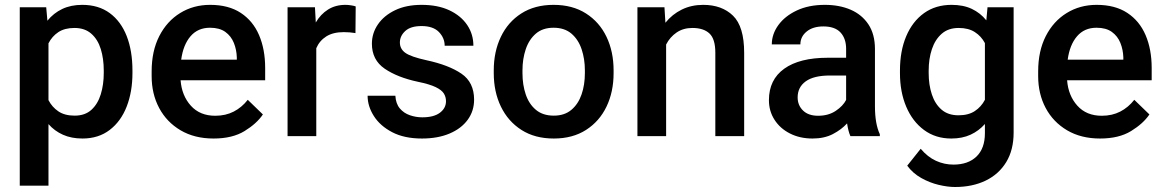

<svg xmlns="http://www.w3.org/2000/svg" viewBox="-20 -558 4771 787"><path d="M522.9 -269V-258.8Q522.9 -182.1 499.3 -121.3Q475.6 -60.5 429.7 -25.4Q383.8 9.8 317.9 9.8Q272.9 9.8 238.3 -5.6Q203.6 -21 178.7 -49.3V203.1H61V-528.3H169.4L174.3 -473.1Q199.7 -504.4 235.1 -521.2Q270.5 -538.1 316.9 -538.1Q383.8 -538.1 429.7 -504.4Q475.6 -470.7 499.3 -410.2Q522.9 -349.6 522.9 -269ZM405.3 -258.8V-269Q405.3 -317.4 393.1 -356.9Q380.9 -396.5 354.2 -419.9Q327.6 -443.4 285.2 -443.4Q245.1 -443.4 219.2 -426.3Q193.4 -409.2 178.7 -380.4V-147.5Q193.4 -119.1 219.2 -101.6Q245.1 -84 286.1 -84Q328.6 -84 354.7 -107.9Q380.9 -131.8 393.1 -171.6Q405.3 -211.4 405.3 -258.8Z M855.5 9.8Q777.3 9.8 720.2 -23.9Q663.1 -57.6 632.3 -115.5Q601.6 -173.3 601.6 -246.1V-265.6Q601.6 -348.6 632.8 -409.9Q664.1 -471.2 718.5 -504.6Q772.9 -538.1 841.3 -538.1Q917 -538.1 967 -505.1Q1017.1 -472.2 1042 -413.8Q1066.9 -355.5 1066.9 -279.3V-229H720.2Q725.1 -166 762.2 -124.8Q799.3 -83.5 862.3 -83.5Q904.8 -83.5 938 -100.6Q971.2 -117.7 995.6 -148.9L1057.6 -88.9Q1032.2 -51.3 982.4 -20.8Q932.6 9.8 855.5 9.8ZM840.8 -444.3Q791 -444.3 761 -409.4Q731 -374.5 722.7 -313.5H950.7V-322.8Q949.7 -354.5 938.5 -382.3Q927.2 -410.2 903.6 -427.2Q879.9 -444.3 840.8 -444.3Z M1438 -531.7 1437 -422.4Q1413.6 -426.3 1389.2 -426.3Q1345.2 -426.3 1317.4 -408.7Q1289.6 -391.1 1276.4 -360.4V0H1158.7V-528.3H1271L1274.4 -465.8Q1293.9 -499.5 1324.5 -518.8Q1355 -538.1 1396 -538.1Q1406.7 -538.1 1419.2 -536.1Q1431.6 -534.2 1438 -531.7Z M1808.1 -143.1Q1808.1 -160.6 1799.3 -174.8Q1790.5 -189 1765.9 -200.9Q1741.2 -212.9 1693.4 -222.7Q1608.9 -240.7 1556.6 -276.6Q1504.4 -312.5 1504.4 -378.9Q1504.4 -421.9 1529.1 -458Q1553.7 -494.1 1599.4 -516.1Q1645 -538.1 1708 -538.1Q1774.4 -538.1 1821.8 -515.9Q1869.1 -493.7 1894.8 -455.8Q1920.4 -418 1920.4 -370.6H1802.7Q1802.7 -402.3 1779.1 -426.8Q1755.4 -451.2 1708 -451.2Q1663.1 -451.2 1641.1 -430.9Q1619.1 -410.6 1619.1 -383.8Q1619.1 -357.4 1641.6 -341.3Q1664.1 -325.2 1728.5 -311Q1819.3 -291.5 1871.3 -256.1Q1923.3 -220.7 1923.3 -149.4Q1923.3 -103 1897 -66.9Q1870.6 -30.8 1822.5 -10.5Q1774.4 9.8 1709.5 9.8Q1637.2 9.8 1587.6 -16.1Q1538.1 -42 1512.5 -82.3Q1486.8 -122.6 1486.8 -165.5H1600.6Q1602.5 -132.8 1618.9 -113.5Q1635.3 -94.2 1659.9 -85.7Q1684.6 -77.1 1710.9 -77.1Q1758.3 -77.1 1783.2 -95.9Q1808.1 -114.7 1808.1 -143.1Z M2003.9 -258.3V-269.5Q2003.9 -346.2 2033 -407Q2062 -467.8 2116.9 -502.9Q2171.9 -538.1 2249 -538.1Q2326.7 -538.1 2381.8 -502.9Q2437 -467.8 2466.1 -407Q2495.1 -346.2 2495.1 -269.5V-258.3Q2495.1 -181.6 2466.1 -121.1Q2437 -60.5 2382.1 -25.4Q2327.1 9.8 2250 9.8Q2172.4 9.8 2117.4 -25.4Q2062.5 -60.5 2033.2 -121.1Q2003.9 -181.6 2003.9 -258.3ZM2121.6 -269.5V-258.3Q2121.6 -210.4 2135 -170.9Q2148.4 -131.3 2176.8 -107.7Q2205.1 -84 2250 -84Q2293.9 -84 2322 -107.7Q2350.1 -131.3 2363.8 -170.9Q2377.4 -210.4 2377.4 -258.3V-269.5Q2377.4 -316.4 2364 -356.2Q2350.6 -396 2322.3 -420.2Q2293.9 -444.3 2249 -444.3Q2204.6 -444.3 2176.5 -420.2Q2148.4 -396 2135 -356.2Q2121.6 -316.4 2121.6 -269.5Z M2817.9 -443.4Q2780.8 -443.4 2753.4 -424.8Q2726.1 -406.2 2710.4 -375.5V0H2592.8V-528.3H2703.6L2707.5 -464.8Q2735.4 -499.5 2774.7 -518.8Q2814 -538.1 2862.3 -538.1Q2939 -538.1 2984.6 -493.7Q3030.3 -449.2 3030.3 -341.3V0H2912.1V-341.8Q2912.1 -398.4 2887.9 -420.9Q2863.8 -443.4 2817.9 -443.4Z M3465.8 0Q3457 -19.5 3452.1 -52.2Q3429.2 -26.9 3394 -8.5Q3358.9 9.8 3310.5 9.8Q3258.8 9.8 3218.3 -10.7Q3177.7 -31.2 3154.8 -66.9Q3131.8 -102.5 3131.8 -147.5Q3131.8 -231.4 3194.6 -276.4Q3257.3 -321.3 3373 -321.3H3448.2V-357.9Q3448.2 -399.9 3425.3 -424.8Q3402.3 -449.7 3355 -449.7Q3312 -449.7 3286.4 -428.7Q3260.7 -407.7 3260.7 -376H3143.6Q3143.6 -418 3170.4 -455.1Q3197.3 -492.2 3246.1 -515.1Q3294.9 -538.1 3361.3 -538.1Q3420.9 -538.1 3467 -518.1Q3513.2 -498 3539.8 -457.8Q3566.4 -417.5 3566.4 -356.9V-122.1Q3566.4 -50.3 3586.4 -7.8V0ZM3333.5 -83.5Q3375.5 -83.5 3405.5 -103.5Q3435.5 -123.5 3448.2 -148.4V-248.5H3381.8Q3315.9 -248.5 3282.7 -224.6Q3249.5 -200.7 3249.5 -158.7Q3249.5 -126.5 3271.5 -105Q3293.5 -83.5 3333.5 -83.5Z M3668.9 -258.3V-268.6Q3668.9 -349.1 3694.6 -409.7Q3720.2 -470.2 3767.6 -504.2Q3814.9 -538.1 3880.4 -538.1Q3928.7 -538.1 3963.6 -521.5Q3998.5 -504.9 4022.9 -474.6L4027.8 -528.3H4134.8V-14.6Q4134.8 56.6 4104.5 106.4Q4074.2 156.2 4020 182.4Q3965.8 208.5 3894.5 208.5Q3864.3 208.5 3827.4 199.7Q3790.5 190.9 3756.1 171.6Q3721.7 152.3 3698.7 121.1L3753.9 51.8Q3782.2 85.4 3816.4 101.1Q3850.6 116.7 3888.2 116.7Q3948.2 116.7 3982.7 83.5Q4017.1 50.3 4017.1 -12.2V-49.8Q3992.2 -21.5 3958.3 -5.9Q3924.3 9.8 3879.4 9.8Q3814.9 9.8 3767.6 -25.1Q3720.2 -60.1 3694.6 -120.6Q3668.9 -181.2 3668.9 -258.3ZM3786.6 -268.6V-258.3Q3786.6 -210.4 3799.6 -171.1Q3812.5 -131.8 3839.4 -108.6Q3866.2 -85.4 3908.7 -85.4Q3949.7 -85.4 3975.8 -102.8Q4002 -120.1 4017.1 -148.9V-381.3Q4002 -409.7 3975.8 -426.5Q3949.7 -443.4 3909.7 -443.4Q3867.2 -443.4 3840.1 -419.7Q3813 -396 3799.8 -356.4Q3786.6 -316.9 3786.6 -268.6Z M4489.3 9.8Q4411.1 9.8 4354 -23.9Q4296.9 -57.6 4266.1 -115.5Q4235.4 -173.3 4235.4 -246.1V-265.6Q4235.4 -348.6 4266.6 -409.9Q4297.9 -471.2 4352.3 -504.6Q4406.7 -538.1 4475.1 -538.1Q4550.8 -538.1 4600.8 -505.1Q4650.9 -472.2 4675.8 -413.8Q4700.7 -355.5 4700.7 -279.3V-229H4354Q4358.9 -166 4396 -124.8Q4433.1 -83.5 4496.1 -83.5Q4538.6 -83.5 4571.8 -100.6Q4605 -117.7 4629.4 -148.9L4691.4 -88.9Q4666 -51.3 4616.2 -20.8Q4566.4 9.8 4489.3 9.8ZM4474.6 -444.3Q4424.8 -444.3 4394.8 -409.4Q4364.7 -374.5 4356.4 -313.5H4584.5V-322.8Q4583.5 -354.5 4572.3 -382.3Q4561 -410.2 4537.4 -427.2Q4513.7 -444.3 4474.6 -444.3Z"/></svg>

Font: Vazirmatn FD Medium
Style: Regular
Weight: 500
Designer: Saber Rastikerdar
Foundry: Saber Rastikerdar
Version: Version 33.003